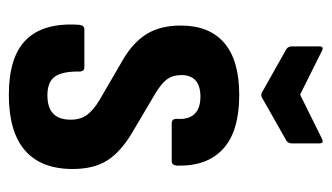

<svg xmlns="http://www.w3.org/2000/svg" viewBox="-174 -550 733 424"><g transform="rotate(90 192.0 -338.5)"><path d="M189.6 8Q105.6 8 67.7 -30.7Q29.9 -69.5 35.3 -147.4Q36.2 -158.8 45.7 -158.8H129.1Q138.5 -158.8 138.5 -147.4Q138 -110.5 149.6 -93.9Q161.3 -77.2 190.7 -77.2Q218 -77.2 231.4 -89.9Q244.8 -102.5 244.8 -128.8Q244.8 -149.9 234.5 -164.3Q224.2 -178.6 200.7 -192.7L112.3 -244.1Q73.8 -266.6 55.3 -296.9Q36.9 -327.2 36.9 -371.6Q36.9 -435 75.5 -467.9Q114 -500.8 190.1 -500.8Q270.6 -500.8 309.4 -465.1Q348.3 -429.4 346.2 -362.6Q345.2 -351.7 335.8 -351.7H252.9Q248 -351.7 245.2 -354.6Q242.5 -357.6 243 -365.1Q244.5 -389.3 232.1 -402.2Q219.7 -415.1 193.9 -415.1Q170.1 -415.1 158.2 -404.4Q146.3 -393.8 146.3 -373.6Q146.3 -353.9 155.6 -341.3Q164.9 -328.7 188.5 -314.6L273.9 -264.1Q315.9 -239.1 334.8 -209.4Q353.7 -179.7 353.7 -132.8Q353.7 -63.4 312.7 -27.7Q271.6 8 189.6 8ZM183.6 -551.6 88.8 -605Q82.9 -608.9 82.9 -617.9V-677.8Q82.9 -689.2 94.3 -682.7L189.5 -635.2L285.3 -682.7Q297.2 -689.2 297.2 -677.8V-617.9Q297.2 -608.9 291.2 -605L197 -551.6Q190.1 -547.2 183.6 -551.6Z"/></g></svg>

Font: Sofia Sans Condensed
Style: Regular
Weight: 400
Designer: Botio Nikoltchev, Ani Petrova
Foundry: lettersoup
Version: Version 4.100